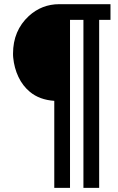

<svg xmlns="http://www.w3.org/2000/svg" viewBox="-20 -744 577 936"><path d="M518.6 -723.6V-647H463.4V171.9H386.7V-647H321.3V171.9H244.6V-252.4Q172.4 -257.3 125.5 -296.4Q90.3 -325.7 69.8 -369.1Q49.3 -412.6 44.4 -462.9Q43.9 -466.8 43.7 -472.2Q43.5 -477.5 43.5 -482.4Q43.5 -594.7 120.6 -666Q184.1 -723.6 268.6 -723.6Z"/></svg>

Font: SolaimanLipi
Style: Bold
Weight: 700
Designer: Solaiman Karim
Foundry: Al Mamun Sumon
Version: Version 2.000